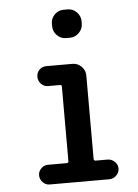

<svg xmlns="http://www.w3.org/2000/svg" viewBox="-54 -802 608 844"><g transform="rotate(-5 250.0 -380.0)"><path d="M130.9 0Q113.3 0 100.6 -13.2Q87.9 -26.4 87.9 -43.9Q87.9 -61.5 100.6 -74.2Q113.3 -86.9 130.9 -86.9H213.9Q221.7 -86.9 221.7 -95.7V-423.8Q221.7 -431.6 213.9 -431.6H161.1Q143.6 -431.6 130.9 -444.8Q118.2 -458 118.2 -476.1Q118.2 -494.1 130.4 -506.8Q142.6 -519.5 161.1 -519.5H276.4Q299.8 -519.5 316.4 -502.9Q333 -486.3 333 -462.9V-95.7Q333 -86.9 341.8 -86.9H393.6Q411.1 -86.9 424.8 -74.2Q438.5 -61.5 438.5 -43.9Q438.5 -26.4 425.3 -13.2Q412.1 0 393.6 0ZM258.8 -759.8H276.4Q299.8 -759.8 316.4 -742.7Q333 -725.6 333 -703.1V-692.4Q333 -668.9 315.9 -651.9Q298.8 -634.8 276.4 -634.8H258.8Q235.4 -634.8 218.8 -651.9Q202.1 -668.9 202.1 -692.4V-703.1Q202.1 -726.6 218.8 -743.2Q235.4 -759.8 258.8 -759.8Z"/></g></svg>

Font: Rounded Mgen+ 1m medium
Style: Regular
Weight: 500
Designer: [Source Han Sans]
Ryoko NISHIZUKA  (kana & ideographs); Paul D. Hunt (Latin, Greek & Cyrillic); Wenlong ZHANG  (bopomofo
Version: Version 1.059.20150602